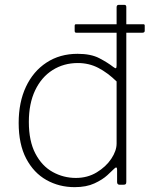

<svg xmlns="http://www.w3.org/2000/svg" viewBox="-20 -762 642 792"><path d="M577 -635Q577 -627 567 -627H295Q291 -627 289.5 -629Q288 -631 288 -635V-655Q288 -662 293 -662H572Q577 -662 577 -656ZM473 0Q468 0 465.5 -3Q463 -6 463 -11V-62Q463 -70 460 -71Q457 -72 451 -66Q443 -58 423 -39.5Q403 -21 369.5 -5.5Q336 10 288 10Q224 10 171.5 -19.5Q119 -49 88 -108Q57 -167 57 -255Q57 -340 87 -404Q117 -468 172 -504Q227 -540 300 -540Q355 -540 389.5 -522Q424 -504 447 -486Q456 -479 458.5 -481Q461 -483 461 -493V-732Q461 -742 470 -742H493Q501 -742 501 -733V-12Q501 -5 498.5 -2.5Q496 0 489 0H473ZM461 -426Q424 -462 385.5 -482Q347 -502 301 -502Q243 -502 197 -473Q151 -444 125 -389.5Q99 -335 99 -259Q99 -180 126 -128.5Q153 -77 197.5 -52.5Q242 -28 293 -28Q341 -28 379 -51Q417 -74 439 -107Q461 -140 461 -170V-426Z"/></svg>

Font: Libre Franklin Thin Thin
Style: Regular
Weight: 250
Version: Version 3.000